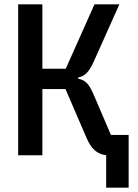

<svg xmlns="http://www.w3.org/2000/svg" viewBox="-20 -718 640 888"><path d="M471 150H575V-94H493L415 -276C392 -331 375 -347 342 -354V-360C371 -365 391 -383 414 -434L532 -698H417L284 -400H176V-698H64V0H176V-306H283L379 -83C402 -28 430 -5 471 0Z"/></svg>

Font: IBM Mono Medium
Style: Regular
Weight: 500
Monospace: yes
Designer: Mike Abbink, Paul van der Laan, Pieter van Rosmalen
Foundry: Bold Monday
Version: Version 2.3